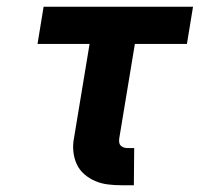

<svg xmlns="http://www.w3.org/2000/svg" viewBox="-20 -540 640 568"><path d="M376 8H338Q318 8 298.5 5.5Q279 3 261.5 -4.5Q244 -12 229.5 -24.5Q215 -37 207 -54.5Q199 -72 197 -92Q195 -112 199 -132L245 -410H91L109 -520H551L533 -410H379L333 -132Q332 -126 332.5 -120Q333 -114 336.5 -110Q340 -106 345.5 -104Q351 -102 357 -102H377Z"/></svg>

Font: Iosevka Aile Extrabold Oblique
Style: Regular
Weight: 800
Italic angle: -9°
Designer: Belleve Invis
Foundry: Belleve Invis
Version: Version 31.1.0; ttfautohint (v1.8.4)